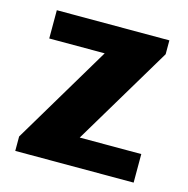

<svg xmlns="http://www.w3.org/2000/svg" viewBox="-82 -590 654 669"><g transform="rotate(15 244.5 -255.5)"><path d="M30 0V-52L243 -409H43V-511H449V-461L235 -103H457V0Z"/></g></svg>

Font: Chivo Medium
Style: Bold
Weight: 700
Version: Version 2.002